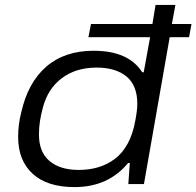

<svg xmlns="http://www.w3.org/2000/svg" viewBox="-20 -743 793 775"><path d="M280.8 12.2Q170.9 12.2 112.1 -41.3Q53.2 -94.7 53.2 -190.9Q53.2 -240.7 65.9 -290Q92.8 -409.7 166.7 -473.9Q240.7 -538.1 357.9 -538.1Q499 -538.1 554.2 -451.2H560.1L585.9 -592.8H336.9L347.2 -646H595.2L607.9 -723.1H688L673.8 -646H752.9L743.2 -592.8H665L561 0H498L503.9 -85H497.1Q417 12.2 280.8 12.2ZM297.9 -57.1Q340.8 -57.1 377.2 -68.1Q413.6 -79.1 444.1 -102.1Q474.6 -125 495.6 -163.8Q516.6 -202.6 525.9 -254.9Q534.2 -297.4 534.2 -324.2Q534.2 -398.4 490.5 -434.3Q446.8 -470.2 370.1 -470.2Q286.6 -470.2 230 -427.7Q173.3 -385.3 153.8 -311Q137.2 -253.4 137.2 -200.2Q137.2 -129.4 179.7 -93.3Q222.2 -57.1 297.9 -57.1Z"/></svg>

Font: Archivo Expanded Light
Style: Italic
Weight: 300
Width: 7
Italic angle: -10°
Designer: Hector Gatti
Foundry: Omnibus-Type
Version: Version 2.001